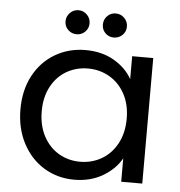

<svg xmlns="http://www.w3.org/2000/svg" viewBox="-52 -777 781 835"><g transform="rotate(5 338.0 -359.0)"><path d="M43 -276Q43 -360 77 -423.5Q111 -487 170.5 -522Q230 -557 303 -557Q375 -557 428 -526Q481 -495 507 -448V-548H599V0H507V-102Q480 -54 426.5 -22.5Q373 9 302 9Q229 9 170 -27Q111 -63 77 -128Q43 -193 43 -276ZM507 -275Q507 -337 482 -383Q457 -429 414.5 -453.5Q372 -478 321 -478Q270 -478 228 -454Q186 -430 161 -384Q136 -338 136 -276Q136 -213 161 -166.5Q186 -120 228 -95.5Q270 -71 321 -71Q372 -71 414.5 -95.5Q457 -120 482 -166.5Q507 -213 507 -275ZM258 -622Q236 -622 220.5 -637Q205 -652 205 -674Q205 -696 220.5 -711.5Q236 -727 258 -727Q279 -727 294.5 -711.5Q310 -696 310 -674Q310 -652 294.5 -637Q279 -622 258 -622ZM420 -622Q398 -622 383 -637Q368 -652 368 -674Q368 -696 383 -711.5Q398 -727 420 -727Q442 -727 457.5 -711.5Q473 -696 473 -674Q473 -652 457.5 -637Q442 -622 420 -622Z"/></g></svg>

Font: MSTAGE
Style: Regular
Weight: 400
Designer: Ninad Kale (Devanagari), Jonny Pinhorn (Latin)
Foundry: Indian Type Foundry
Version: 4.004